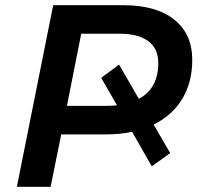

<svg xmlns="http://www.w3.org/2000/svg" viewBox="-20 -720 773 740"><path d="M572 -240 636 -130 565 -79 489 -212Q445 -202 387 -202H216L175 0H45L185 -700H455Q582 -700 651.5 -644.5Q721 -589 721 -489Q721 -403 682.5 -339Q644 -275 572 -240ZM590 -477Q590 -533 551.5 -561.5Q513 -590 441 -590H293L238 -312H392Q405 -312 431 -314L370 -420L439 -471L515 -339Q590 -379 590 -477Z"/></svg>

Font: Montserrat Alternates SemiBold
Style: Italic
Weight: 600
Italic angle: -11.3°
Designer: Julieta Ulanovsky
Foundry: Julieta Ulanovsky
Version: Version 7.200